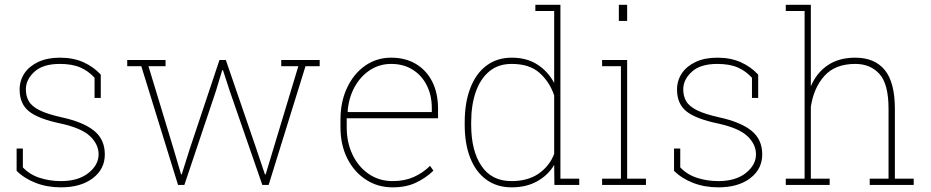

<svg xmlns="http://www.w3.org/2000/svg" viewBox="-20 -782 3937 812"><path d="M237.8 10.3Q180.2 10.3 131.6 -8.3Q83 -26.9 50.3 -59.6V-153.8H76.7V-74.2Q105.5 -43.5 147.9 -29.8Q190.4 -16.1 237.8 -16.1Q311 -16.1 354 -50.3Q397 -84.5 397 -129.4Q397 -171.4 361.1 -205.8Q325.2 -240.2 235.8 -259.8Q142.6 -279.3 102.8 -311Q63 -342.8 63 -403.3Q63 -441.4 83.5 -472.2Q104 -502.4 142.3 -520.3Q180.7 -538.1 233.4 -538.1Q290 -538.1 333.3 -518.6Q376.5 -499 406.2 -466.3V-367.7H379.9V-453.1Q354.5 -481.4 319.8 -496.6Q285.2 -511.7 233.4 -511.7Q161.6 -511.7 125.5 -478.5Q89.4 -445.3 89.4 -404.3Q89.4 -375.5 101.6 -354.5Q113.3 -333 146.5 -316.2Q179.7 -299.3 243.7 -285.2Q332.5 -265.6 377.9 -229Q423.3 -192.4 423.3 -128.9Q423.3 -66.9 372.6 -28.3Q321.8 10.3 237.8 10.3Z M893.1 -397 759.8 0H732.9L577.6 -502H518.1V-528.3H680.2V-502H607.9L713.9 -152.8L745.6 -44.9L748.5 -44.4L782.7 -152.8L908.2 -528.3H935.1L1064 -152.8L1100.6 -43.9L1103.5 -44.4L1241.7 -502H1169.4V-528.3H1332V-502H1272L1116.2 0H1089.4L951.7 -397L922.9 -485.4H919.9Z M1640.6 10.3Q1576.7 10.3 1527.3 -22.5Q1477.5 -54.7 1448.7 -112.1Q1419.9 -169.4 1419.9 -244.1V-275.4Q1419.9 -351.6 1447.8 -410.6Q1475.6 -470.2 1524.2 -504.2Q1572.8 -538.1 1634.3 -538.1Q1694.3 -538.1 1738.8 -511.7Q1783.7 -484.9 1808.1 -436.5Q1832.5 -388.2 1832.5 -322.3V-281.7H1446.3V-244.1Q1446.3 -178.7 1471.2 -127.4Q1496.1 -75.7 1540 -45.9Q1584 -16.1 1640.6 -16.1Q1690.9 -16.1 1729.7 -33.4Q1768.6 -50.8 1798.8 -80.6L1813 -60.1Q1780.3 -28.8 1738.8 -9.3Q1697.3 10.3 1640.6 10.3ZM1450.2 -311 1451.7 -308.1H1806.2V-324.2Q1806.2 -378.4 1785.2 -420.4Q1764.2 -462.9 1725.3 -487.3Q1686.5 -511.7 1634.3 -511.7Q1585 -511.7 1544.4 -485.4Q1504.4 -459 1479.5 -413.6Q1454.6 -368.2 1450.2 -311Z M2143.6 10.3Q2082 10.3 2037.1 -22Q1992.7 -54.2 1969 -113.5Q1945.3 -172.9 1945.3 -254.4V-264.6Q1945.3 -348.6 1969.2 -409.7Q1992.7 -471.2 2037.4 -504.6Q2082 -538.1 2144.5 -538.1Q2207 -538.1 2252 -509.5Q2296.9 -481 2323.7 -431.2V-735.4H2244.1V-761.7H2350.1V-26.4H2429.7V0H2324.7L2323.7 -84.5Q2297.9 -41 2252 -15.4Q2206.1 10.3 2143.6 10.3ZM2143.1 -16.1Q2211.9 -16.1 2257.6 -47.4Q2303.2 -78.6 2323.7 -130.9V-378.4Q2304.7 -435.1 2262.2 -473.4Q2219.7 -511.7 2144 -511.7Q2087.4 -511.7 2049.8 -480.5Q2011.7 -449.2 1992.2 -393.6Q1972.7 -337.9 1972.7 -264.6V-254.4Q1972.7 -145 2015.9 -80.6Q2059.1 -16.1 2143.1 -16.1Z M2632.3 -761.7V-693.4H2597.2V-761.7ZM2711.9 -26.4V0H2526.4V-26.4H2606V-502H2526.4V-528.3H2632.3V-26.4Z M3018.1 10.3Q2960.4 10.3 2911.9 -8.3Q2863.3 -26.9 2830.6 -59.6V-153.8H2856.9V-74.2Q2885.7 -43.5 2928.2 -29.8Q2970.7 -16.1 3018.1 -16.1Q3091.3 -16.1 3134.3 -50.3Q3177.2 -84.5 3177.2 -129.4Q3177.2 -171.4 3141.4 -205.8Q3105.5 -240.2 3016.1 -259.8Q2922.9 -279.3 2883.1 -311Q2843.3 -342.8 2843.3 -403.3Q2843.3 -441.4 2863.8 -472.2Q2884.3 -502.4 2922.6 -520.3Q2960.9 -538.1 3013.7 -538.1Q3070.3 -538.1 3113.5 -518.6Q3156.7 -499 3186.5 -466.3V-367.7H3160.2V-453.1Q3134.8 -481.4 3100.1 -496.6Q3065.4 -511.7 3013.7 -511.7Q2941.9 -511.7 2905.8 -478.5Q2869.6 -445.3 2869.6 -404.3Q2869.6 -375.5 2881.8 -354.5Q2893.6 -333 2926.8 -316.2Q2960 -299.3 3023.9 -285.2Q3112.8 -265.6 3158.2 -229Q3203.6 -192.4 3203.6 -128.9Q3203.6 -66.9 3152.8 -28.3Q3102.1 10.3 3018.1 10.3Z M3488.8 -26.4V0H3303.2V-26.4H3382.8V-735.4H3303.2V-761.7H3409.2V-417Q3433.6 -474.6 3481 -506.3Q3528.3 -538.1 3596.7 -538.1Q3679.2 -538.1 3721.9 -485.8Q3764.6 -433.6 3764.6 -321.3V-26.4H3844.2V0H3658.2V-26.4H3737.8V-322.3Q3737.8 -426.3 3699.5 -469Q3661.1 -511.7 3597.2 -511.7Q3511.7 -511.7 3466.3 -460.7Q3420.9 -409.7 3409.2 -330.1V-26.4Z"/></svg>

Font: Battambang Thin
Style: Regular
Weight: 100
Designer: Danh Hong
Version: Version 8.002; ttfautohint (v1.8.3)